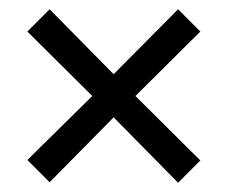

<svg xmlns="http://www.w3.org/2000/svg" viewBox="-20 -529 493 414"><path d="M225 -276 364 -135 412 -183 272 -322 412 -461 364 -509 225 -369 87 -509 39 -461 179 -322 39 -184 87 -136Z"/></svg>

Font: Noto Sans Gurmukhi UI Condensed
Style: Regular
Weight: 400
Width: 3
Designer: Jelle Bosma - Monotype Design Team
Foundry: Monotype Imaging Inc.
Version: Version 2.004